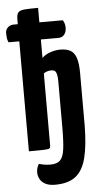

<svg xmlns="http://www.w3.org/2000/svg" viewBox="-88 -772 519 993"><g transform="rotate(-5 171.5 -275.5)"><path d="M157 184Q126 184 106.5 173.5Q87 163 78.5 146.5Q70 130 70 113Q70 88 83 69Q96 73 111 75.5Q126 78 142 78Q176 78 192.5 62Q209 46 214.5 5.5Q220 -35 220 -109V-346Q220 -369 217 -382.5Q214 -396 207.5 -401.5Q201 -407 188 -407Q179 -407 169.5 -404.5Q160 -402 149 -395V-20Q149 -10 144.5 -6Q140 -2 116.5 -1Q93 0 37 0V-571H-19Q-24 -583 -25.5 -593Q-27 -603 -27 -613Q-29 -634 -16.5 -647Q-4 -660 16 -660H37V-686Q37 -711 46 -721Q55 -731 79 -733Q103 -735 149 -735V-660H271Q277 -650 279.5 -640.5Q282 -631 282 -621Q282 -599 271 -585Q260 -571 240 -571H149V-475Q166 -492 192.5 -501Q219 -510 244 -510Q277 -510 297 -498.5Q317 -487 326.5 -459Q336 -431 336 -381V-108Q335 -4 318.5 60.5Q302 125 263.5 154.5Q225 184 157 184Z"/></g></svg>

Font: Yanone Kaffeesatz
Style: Bold
Weight: 700
Designer: Yanone (Cyrillic: Daniel Pouzeot, Huerta Tipografica, and Cyreal)
Foundry: Yanone
Version: Version 2.003